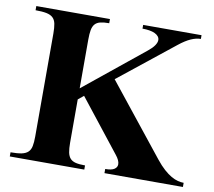

<svg xmlns="http://www.w3.org/2000/svg" viewBox="-77 -777 966 865"><g transform="rotate(10 406.5 -344.0)"><path d="M454.1 0V-19Q482.9 -19 495.6 -27.6Q508.3 -36.1 508.3 -49.8Q508.3 -67.4 490.2 -89.8L303.2 -327.1L277.8 -306.2V-107.9Q277.8 -81.5 281.2 -64.2Q284.7 -46.9 293.7 -36.9Q302.7 -26.9 319.1 -22.9Q335.4 -19 361.8 -19V0H21V-19Q52.2 -19 71.3 -22.9Q90.3 -26.9 100.8 -36.9Q111.3 -46.9 114.7 -64.2Q118.2 -81.5 118.2 -107.9V-580.1Q118.2 -606.4 114.7 -623.8Q111.3 -641.1 100.8 -651.1Q90.3 -661.1 71.3 -665Q52.2 -668.9 21 -668.9V-688H357.9V-668.9Q333 -668.9 317.4 -665Q301.8 -661.1 293 -651.1Q284.2 -641.1 281 -623.8Q277.8 -606.4 277.8 -580.1V-356.9L550.8 -578.1Q570.8 -594.2 579.8 -607.7Q588.9 -621.1 588.9 -632.3Q588.9 -641.6 583 -648.9Q577.1 -656.2 566.7 -661.1Q556.2 -666 541.5 -668.5Q526.9 -670.9 509.8 -670.9V-688H776.9V-670.9Q755.9 -670.9 731.7 -660.2Q707.5 -649.4 678.2 -626L425.8 -424.8L683.1 -102.1Q703.1 -77.1 721.2 -61Q739.3 -44.9 755.4 -35.6Q771.5 -26.4 785.9 -22.7Q800.3 -19 813 -19V0Z"/></g></svg>

Font: Tai Heritage Pro
Style: Bold
Weight: 700
Designer: Faah Baccam, Walt Agee, Victor Gaultney, Annie Olsen, Eric Hays
Foundry: SIL International
Version: Version 2.600